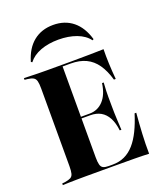

<svg xmlns="http://www.w3.org/2000/svg" viewBox="-141 -868 827 963"><g transform="rotate(-20 272.5 -386.0)"><path d="M149.2 -2.4Q123.4 -2.4 100 -2Q76.6 -1.6 58.5 -1.2Q40.3 -0.8 27.4 0V-8.9L42.7 -10.5Q62.9 -13.7 73.4 -19.4Q83.9 -25 87.5 -38.7Q91.1 -52.4 91.1 -78.2V-492.7Q91.1 -518.5 87.5 -532.3Q83.9 -546 73.4 -552Q62.9 -558.1 42.7 -560.5L27.4 -562.1V-571Q40.3 -571 58.5 -570.2Q76.6 -569.4 100 -569Q123.4 -568.5 149.2 -568.5H161.3H276.6Q339.5 -568.5 381.9 -569.4Q424.2 -570.2 452.4 -571Q451.6 -534.7 453.2 -494.4Q454.8 -454 458.9 -409.7H449.2Q434.7 -460.5 411.3 -494Q387.9 -527.4 354 -543.5Q320.2 -559.7 272.6 -559.7H229.8V-74.2Q229.8 -49.2 233.5 -35.5Q237.1 -21.8 247.2 -16.5Q257.3 -11.3 275.8 -11.3H298.4Q333.1 -11.3 361.7 -24.6Q390.3 -37.9 413.3 -64.1Q436.3 -90.3 454.8 -128.2Q473.4 -166.1 488.7 -215.3H497.6Q492.7 -158.1 489.9 -104.4Q487.1 -50.8 487.9 0Q455.6 -1.6 409.3 -2Q362.9 -2.4 292.7 -2.4H161.3ZM203.2 -282.3V-291.1H354V-282.3ZM389.5 -160.5Q384.7 -201.6 370.2 -228.6Q355.6 -255.6 332.3 -269Q308.9 -282.3 275.8 -282.3V-291.1Q320.2 -291.1 349.6 -323Q379 -354.8 387.1 -413.7H396Q392.7 -364.5 393.1 -337.5Q393.5 -310.5 393.5 -287.1Q393.5 -269.4 394 -252Q394.4 -234.7 395.6 -212.9Q396.8 -191.1 398.4 -160.5ZM255.6 -771.8Q317.7 -771.8 360.5 -737.1Q403.2 -702.4 422.6 -635.5L416.1 -631.5Q393.5 -662.1 351.2 -677.8Q308.9 -693.5 255.6 -693.5Q201.6 -693.5 159.7 -677.8Q117.7 -662.1 94.4 -631.5L87.9 -635.5Q107.3 -702.4 150.4 -737.1Q193.5 -771.8 255.6 -771.8Z"/></g></svg>

Font: Playfair 144pt SemiCondensed ExtraBold
Style: Regular
Weight: 800
Width: 4
Designer: Claus Eggers Sørensen
Foundry: Claus Eggers Sørensen
Version: Version 2.203